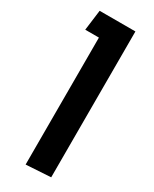

<svg xmlns="http://www.w3.org/2000/svg" viewBox="-204 -650 711 888"><g transform="rotate(30 151.5 -206.5)"><path d="M105 187V-491H32L46 -600H237V179Z"/></g></svg>

Font: Noto Sans Hebrew Condensed SemiBold
Style: Regular
Weight: 600
Width: 3
Designer: Ben Nathan
Foundry: Google LLC
Version: Version 3.001; ttfautohint (v1.8.4.7-5d5b)